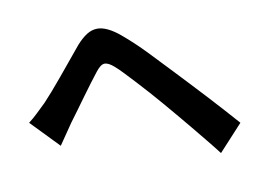

<svg xmlns="http://www.w3.org/2000/svg" viewBox="-69 -733 1094 812"><g transform="rotate(-10 478.0 -326.5)"><path d="M41 -289Q63 -306 80.5 -323Q98 -340 120 -361Q136 -378 157.5 -402.5Q179 -427 203 -456Q227 -485 253 -516.5Q279 -548 303 -577Q326 -603 348 -617Q370 -631 394 -631Q435 -631 490 -585Q538 -545 589 -492Q640 -439 685 -391Q709 -365 739.5 -333Q770 -301 801.5 -266.5Q833 -232 864 -198Q895 -164 921 -134L818 -22Q795 -52 768 -85Q741 -118 714 -151Q687 -184 661 -214.5Q635 -245 614 -270Q592 -296 566.5 -324.5Q541 -353 517 -379Q493 -405 472.5 -426.5Q452 -448 439 -459Q415 -480 399 -480Q382 -480 361 -453Q347 -435 328 -410Q309 -385 289.5 -358Q270 -331 251 -305Q232 -279 217 -259L156 -170Z"/></g></svg>

Font: Kinto Sans
Style: Bold
Weight: 700
Designer: Authors: Ryoko NISHIZUKA  (kana & ideographs); Paul D. Hunt (Latin, Greek & Cyrillic); Wenlong ZHANG  (bopomofo); Sandol
Foundry: Adobe Systems Incorporated, ookami Inc.
Version: Version 0.001